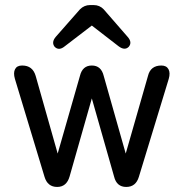

<svg xmlns="http://www.w3.org/2000/svg" viewBox="-20 -739 725 759"><path d="M206 0Q168 0 156 -40L39 -427Q32 -451 39.5 -465.5Q47 -480 67 -480H68Q109 -480 121 -439L208 -132L296 -439Q306 -480 343 -480Q380 -480 390 -439L477 -132L565 -439Q575 -480 618 -480Q638 -480 646 -465.5Q654 -451 647 -427L529 -40Q517 0 479 0Q441 0 431 -41L343 -350L255 -41Q243 0 206 0ZM296 -702Q313 -719 336 -719H350Q374 -719 390 -702L484 -594Q504 -572 489 -554Q473 -538 449 -556L343 -638L236 -556Q213 -537 196 -554Q182 -572 201 -594Z"/></svg>

Font: Zen Maru Gothic Medium
Style: Regular
Weight: 500
Designer: Yoshimichi Ohira
Foundry: Positype
Version: Version 1.001